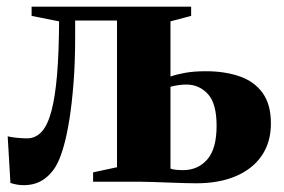

<svg xmlns="http://www.w3.org/2000/svg" viewBox="-20 -532 830 562"><path d="M49.5 10Q38 10 28 8Q18 6 10.5 3.5L2.5 -133Q12.5 -130.5 28 -128.8Q43.5 -127 59.5 -127Q84 -127 101.8 -146.2Q119.5 -165.5 130.5 -206.8Q141.5 -248 147 -313Q152.5 -378 153 -469.5L72.5 -485.5V-512.5H539.5V-485.5L479 -469.5V-308Q497.5 -314.5 522.8 -319Q548 -323.5 582.5 -323.5Q638.5 -323.5 681.5 -308.5Q724.5 -293.5 748.8 -259.8Q773 -226 773 -171Q773 -115.5 746 -76.2Q719 -37 670 -16.2Q621 4.5 555 4.5Q544 4.5 523 4Q502 3.5 477 2.5Q452 1.5 429.8 0.8Q407.5 0 393.5 0H252.5V-27.5L322.5 -42.5V-472H200V-424.5Q200 -349 195.2 -288.8Q190.5 -228.5 183.2 -183Q176 -137.5 167.2 -106.5Q158.5 -75.5 150 -58Q135.5 -27 110.2 -8.5Q85 10 49.5 10ZM516 -34Q559 -34 586.5 -65Q614 -96 614 -164Q614 -229 588.5 -256.8Q563 -284.5 525.5 -284.5Q513.5 -284.5 500.2 -282.5Q487 -280.5 479 -278V-38.5Q485 -36 495.5 -35Q506 -34 516 -34Z"/></svg>

Font: Merriweather 120pt ExtraBold
Style: Regular
Weight: 800
Version: Version 2.100